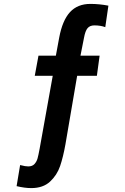

<svg xmlns="http://www.w3.org/2000/svg" viewBox="-20 -776 640 983"><path d="M65 177 83 69Q99 73 107.8 74.5Q116.5 76 125 76Q145.5 76 156.8 63.5Q168 51 172.5 34.2Q177 17.5 183 -15L250 -388H158L177 -491H266L283 -583Q299.5 -671.5 338.2 -713.8Q377 -756 443 -756Q488.5 -756 535 -747L519 -637Q495 -646 463 -646Q440.5 -646 428.5 -632Q416.5 -618 410 -582L392 -491H490L476 -388H375L315 -37Q303.5 27.5 287.8 74Q272 120.5 236.2 153.8Q200.5 187 140 187Q106.5 187 65 177Z"/></svg>

Font: JuliaMono Black
Style: Regular
Weight: 900
Monospace: yes
Designer: cormullion
Foundry: corm
Version: Version 0.054; ttfautohint (v1.8.4)